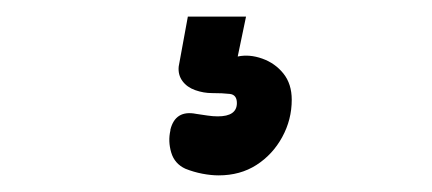

<svg xmlns="http://www.w3.org/2000/svg" viewBox="-20 -30 520 231"><path d="M243 181Q234 181 223.5 179Q213 177 203 173Q190 167 186 153.5Q182 140 185 127V126Q191 102 216 107Q223 108 229.5 109Q236 110 242 110Q265 110 265 94Q265 84 256.5 83Q248 82 235 82Q225 82 215 78.5Q205 75 199.5 67.5Q194 60 195 50L206 -10H276L266 38Q280 35 295.5 40.5Q311 46 321 58.5Q331 71 331 90Q331 114 319.5 135Q308 156 288.5 168.5Q269 181 243 181Z"/></svg>

Font: Winky Sans Medium
Style: Regular
Weight: 500
Designer: Simon Atzbach
Foundry: typofactur
Version: Version 1.205